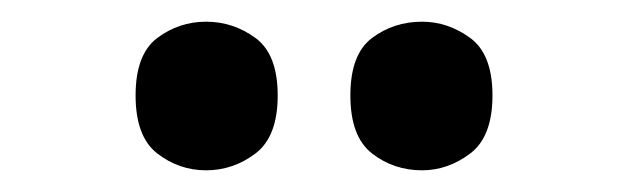

<svg xmlns="http://www.w3.org/2000/svg" viewBox="-20 -777 580 177"><path d="M369 -620Q343 -620 323 -635.5Q303 -651 303 -689Q303 -727 323 -742Q343 -757 369 -757Q393 -757 413.5 -742Q434 -727 434 -689Q434 -651 413.5 -635.5Q393 -620 369 -620ZM170 -620Q145 -620 125 -635.5Q105 -651 105 -689Q105 -727 125 -742Q145 -757 170 -757Q195 -757 215.5 -742Q236 -727 236 -689Q236 -651 215.5 -635.5Q195 -620 170 -620Z"/></svg>

Font: Noto Serif Myanmar SemiCondensed ExtraBold
Style: Regular
Weight: 800
Width: 4
Designer: Ben Mitchell and the Monotype Design Team
Foundry: Monotype Imaging Inc.
Version: Version 2.106; ttfautohint (v1.8.4.7-5d5b)